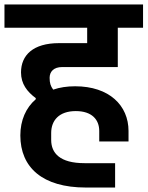

<svg xmlns="http://www.w3.org/2000/svg" viewBox="-40 -718 660 859"><path d="M344 121H475V12H338C228 12 189 -33 189 -92V-123C189 -179 224 -221 299 -221C372 -221 404 -182 404 -132V-85H535V-132C535 -246 449 -332 296 -332C260 -332 227 -327 198 -317C186 -333 182 -347 182 -370C182 -397 200 -418 238 -418H487V-594H600V-698H-20V-594H350V-525H224C108 -525 54 -471 54 -394C54 -343 81 -308 120 -279V-274C76 -236 51 -180 51 -112C51 31 150 121 344 121Z"/></svg>

Font: IBM Plex Devanagari
Style: Bold
Weight: 700
Designer: Mike Abbink, Paul van der Laan, Pieter van Rosmalen, Erin McLaughlin
Foundry: Bold Monday
Version: Version 1.0